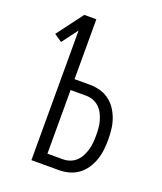

<svg xmlns="http://www.w3.org/2000/svg" viewBox="-136 -824 772 913"><g transform="rotate(20 250.0 -367.5)"><path d="M132 0V-656L72 -576L33 -603L132 -735H193V-432H271Q297 -432 322.5 -425Q348 -418 369 -402.5Q390 -387 404.5 -365Q419 -343 427.5 -318.5Q436 -294 439 -268Q442 -242 442 -216Q442 -190 439 -164Q436 -138 427.5 -113.5Q419 -89 404.5 -67Q390 -45 369 -29.5Q348 -14 322.5 -7Q297 0 271 0ZM193 -55H271Q290 -55 307.5 -61.5Q325 -68 338 -80.5Q351 -93 359.5 -109.5Q368 -126 373 -143.5Q378 -161 379.5 -179.5Q381 -198 381 -216Q381 -234 379.5 -252.5Q378 -271 373 -288.5Q368 -306 359.5 -322.5Q351 -339 338 -351.5Q325 -364 307.5 -370.5Q290 -377 271 -377H193Z"/></g></svg>

Font: Iosevka Fixed Light
Style: Regular
Weight: 300
Monospace: yes
Designer: Belleve Invis
Foundry: Belleve Invis
Version: Version 32.3.0